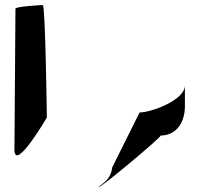

<svg xmlns="http://www.w3.org/2000/svg" viewBox="-20 -740 823 758"><path d="M37 -145C42 -65 165 -276 165 -276C165 -284 159 -720 149 -720C138 -720 41 -714 41 -706ZM370 -2C370 9 625 -205 614 -205C674 -205 710 -254 710 -321V-403C710 -344 576 -296 531 -296L423 -79C417 -31 389 -20 370 -2Z"/></svg>

Font: Ampere
Style: Cnd
Weight: 400
Version: Version 1